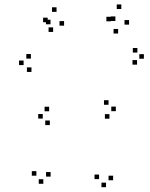

<svg xmlns="http://www.w3.org/2000/svg" viewBox="-20 -784 660 842"><path d="M476 6.5V-13.5H456V6.5ZM546 -676V-696H526V-676ZM512 -744.5V-764.5H492V-744.5ZM466.5 -690.5V-710.5H446.5V-690.5ZM498 -637V-657H478V-637ZM486 -692V-712H466V-692ZM414.5 1.5V-18.5H394.5V1.5ZM445 37V17H425V37ZM202 -9.5V-29.5H182V-9.5ZM261 -671.5V-691.5H241V-671.5ZM228 -732V-752H208V-732ZM189 -686.5V-706.5H169V-686.5ZM213 -644V-664H193V-644ZM201.5 -677.5V-697.5H181.5V-677.5ZM139.5 -13.5V-33.5H119.5V-13.5ZM170 22V2H150V22ZM460 -263.5V-283.5H440V-263.5ZM488 -296.5V-316.5H468V-296.5ZM456 -324.5V-344.5H436V-324.5ZM195.5 -296V-316H175.5V-296ZM167.5 -264V-284H147.5V-264ZM198.5 -235.5V-255.5H178.5V-235.5ZM581 -500.5V-520.5H561V-500.5ZM611 -526.5V-546.5H591V-526.5ZM582.5 -553.5V-573.5H562.5V-553.5ZM115.5 -527V-547H95.5V-527ZM83.5 -498.5V-518.5H63.5V-498.5ZM118 -468.5V-488.5H98V-468.5Z"/></svg>

Font: Monaspace Radon Dots Var
Style: Regular
Weight: 400
Designer: Riley Cran and the Lettermatic Team
Version: Version 1.100 (Monaspace Radon Dots)